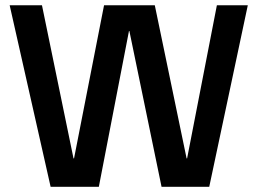

<svg xmlns="http://www.w3.org/2000/svg" viewBox="-20 -717 988 737"><path d="M174.3 0H359.4L475.1 -598.1H476.6L600.1 0H783.2L931.2 -696.8H812.5L698.2 -108.9H696.3L574.2 -696.8H379.4L264.2 -108.9H262.2L141.1 -696.8H17.1Z"/></svg>

Font: Doppio One
Style: Regular
Weight: 400
Designer: Szymon Celej
Foundry: Sorkin Type Co
Version: Version 1.002